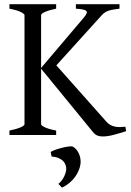

<svg xmlns="http://www.w3.org/2000/svg" viewBox="-20 -635 618 903"><path d="M24.4 0V-21Q57.6 -27.8 76.4 -35.9Q95.2 -43.9 95.2 -50.8V-564Q95.2 -569.8 77.4 -578.6Q59.6 -587.4 24.4 -594.2V-615.2H244.1V-594.2Q210.9 -587.4 192.1 -579.1Q173.3 -570.8 173.3 -564V-315.4L373 -550.8Q384.3 -564 387.2 -571.8Q390.1 -579.6 385.3 -584Q380.4 -588.4 368.2 -590.6Q356 -592.8 336.9 -594.2V-615.2H542V-594.2Q526.4 -592.3 514.2 -590.3Q502 -588.4 492.2 -585.2Q482.4 -582 474.4 -577.1Q466.3 -572.3 459 -564L245.1 -327.6L481 -62Q489.7 -52.2 499.8 -46.9Q509.8 -41.5 521.2 -39.3Q532.7 -37.1 544.9 -37.4Q557.1 -37.6 569.8 -39.1L573.2 -18.1Q544.4 -8.8 515.4 -1Q486.3 6.8 462.9 6.8Q448.7 6.8 437.7 2.4Q426.8 -2 417 -14.2L173.3 -312V-50.8Q173.3 -44.9 190.9 -36.4Q208.5 -27.8 244.1 -21V0ZM357.9 140.6Q355.5 154.3 348.9 169.4Q342.3 184.6 331.8 198.7Q321.3 212.9 306.2 225.6Q291 238.3 271.5 247.6L254.4 229.5Q260.7 225.6 267.3 217.5Q273.9 209.5 279.1 200Q284.2 190.4 287.6 180.4Q291 170.4 291.5 162.1Q292 151.4 288.6 141.1Q285.2 130.9 276.9 122.3Q268.6 113.8 255.1 108.2Q241.7 102.5 222.7 101.1L218.3 80.1Q222.7 76.2 236.3 71Q250 65.9 266.1 61.5Q282.2 57.1 297.4 54.7Q312.5 52.2 320.3 53.7Q332.5 59.6 340.8 70.3Q349.1 81.1 353.5 93.3Q357.9 105.5 358.9 117.9Q359.9 130.4 357.9 140.6Z"/></svg>

Font: Gentium Plus
Style: Regular
Weight: 400
Designer: J. Victor Gaultney, Annie Olsen, Iska Routamaa
Foundry: SIL International
Version: Version 1.510